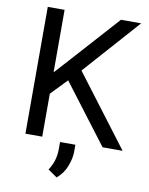

<svg xmlns="http://www.w3.org/2000/svg" viewBox="-98 -782 823 1060"><g transform="rotate(10 313.5 -251.5)"><path d="M515.1 0 263.7 -331.1 176.8 -240.7V0H82.5V-710.9H176.8V-360.4L253.9 -445.3L492.7 -710.9H606L326.7 -397L627.4 0ZM364.7 12.2V50.8Q364.7 89.4 347.4 133.8Q330.1 178.2 293.9 208L242.7 172.4Q260.7 144.5 269.8 115.2Q278.8 85.9 278.8 51.8V12.2Z"/></g></svg>

Font: Vazirmatn RD UI FD
Style: Regular
Weight: 400
Designer: Saber Rastikerdar
Foundry: Saber Rastikerdar
Version: Version 33.003